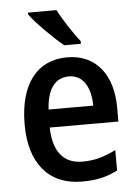

<svg xmlns="http://www.w3.org/2000/svg" viewBox="-55 -808 616 861"><g transform="rotate(-5 253.5 -378.0)"><path d="M232 -766H104V-757C132 -718 210 -640 253 -606H328V-618C299 -654 255 -721 232 -766ZM261 -551C126 -551 45 -450 45 -267C45 -93 129 10 280 10C345 10 392 -1 440 -26V-118C389 -92 345 -79 289 -79C204 -79 158 -136 156 -244H465V-307C465 -454 391 -551 261 -551ZM261 -465C327 -465 358 -406 359 -325H158C163 -419 201 -465 261 -465Z"/></g></svg>

Font: Noto Sans UI SemiCondensed Medium
Style: Regular
Weight: 500
Width: 4
Designer: Monotype Design Team
Foundry: Monotype Imaging Inc.
Version: Version 1.901